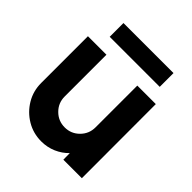

<svg xmlns="http://www.w3.org/2000/svg" viewBox="-189 -784 917 917"><g transform="rotate(45 269.5 -325.0)"><path d="M40 -184.5V-500H165V-218Q165 -174.5 195.5 -144Q226 -113.5 269.5 -113.5Q312.5 -113.5 343 -144Q373.5 -174.5 373.5 -218V-500H498.5L499 0H374L373.5 -44Q348 -17.5 312.8 -2.2Q277.5 13 237.5 13Q183 13 138.2 -13.8Q93.5 -40.5 66.8 -85.2Q40 -130 40 -184.5ZM115.5 -664.5H453.5V-571.5H115.5Z"/></g></svg>

Font: Urbanist
Style: Bold
Weight: 700
Designer: Corey Hu
Foundry: Corey Hu
Version: Version 1.330; ttfautohint (v1.8.4.7-5d5b)